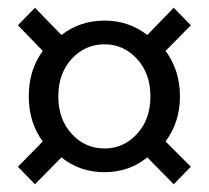

<svg xmlns="http://www.w3.org/2000/svg" viewBox="-20 -577 537 494"><path d="M70 -103 26 -148 90 -213Q54 -262 54 -329Q54 -397 90 -446L26 -512L70 -557L138 -487Q186 -524 249 -524Q311 -524 359 -487L427 -557L471 -512L406 -446Q443 -396 443 -329Q443 -263 406 -213L471 -148L427 -103L359 -172Q312 -134 249 -134Q185 -134 138 -172ZM249 -195Q298 -195 332.5 -232.5Q367 -270 367 -329Q367 -388 332.5 -425.5Q298 -463 249 -463Q199 -463 164.5 -425.5Q130 -388 130 -329Q130 -270 164.5 -232.5Q199 -195 249 -195Z"/></svg>

Font: Toshiba Sans
Style: Regular
Weight: 400
Designer: Paul D. Hunt
Foundry: Toshiba Corporation
Version: Version 2.020;PS 2.0;hotconv 1.0.86;makeotf.lib2.5.63406